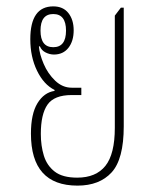

<svg xmlns="http://www.w3.org/2000/svg" viewBox="-20 -572 494 602"><path d="M223 10Q77 10 77 -153Q77 -215 97.5 -248.5Q118 -282 151 -287V-290Q117 -307 96 -350.5Q75 -394 75 -449Q75 -552 147 -552Q178 -552 194.5 -531Q211 -510 211 -477Q211 -443 194.5 -422Q178 -401 149 -401Q136 -401 123 -407.5Q110 -414 105 -427L102 -426Q104 -402 117 -371.5Q130 -341 153 -319Q176 -297 205 -297H235V-274H205Q150 -274 129 -244Q108 -214 108 -152Q108 -115 117.5 -84Q127 -53 151.5 -34Q176 -15 222 -15Q281 -15 310.5 -52Q340 -89 340 -171V-523L359 -548H368V-176Q368 -73 330 -31.5Q292 10 223 10ZM147 -424Q187 -424 187 -476Q187 -528 147 -528Q107 -528 107 -476Q107 -424 147 -424Z"/></svg>

Font: Noto Serif Thai ExtraCondensed Thin
Style: Regular
Weight: 100
Width: 2
Designer: Monotype Design Team
Foundry: Monotype Imaging Inc.
Version: Version 2.001; ttfautohint (v1.8.4.7-5d5b)